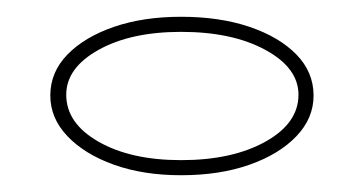

<svg xmlns="http://www.w3.org/2000/svg" viewBox="-20 -738 434 229"><path d="M196 -718Q242 -718 277.5 -706Q313 -694 333.5 -673Q354 -652 354 -624Q354 -597 333.5 -575.5Q313 -554 277.5 -541.5Q242 -529 196 -529Q151 -529 116 -541.5Q81 -554 60.5 -575.5Q40 -597 40 -624Q40 -652 60.5 -673Q81 -694 116 -706Q151 -718 196 -718ZM196 -700Q136 -700 97.5 -678.5Q59 -657 59 -625Q59 -591 97.5 -569Q136 -547 196 -547Q257 -547 296.5 -569Q336 -591 336 -625Q336 -657 296.5 -678.5Q257 -700 196 -700Z"/></svg>

Font: Kalnia SemiExpanded Light
Style: Regular
Weight: 300
Width: 6
Designer: Frida Medrano
Foundry: Frida Medrano
Version: Version 1.105